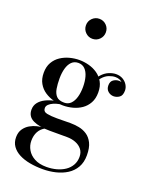

<svg xmlns="http://www.w3.org/2000/svg" viewBox="-181 -857 971 1216"><g transform="rotate(20 304.0 -249.0)"><path d="M259.5 260Q214 260 173 252.5Q132 245 100.5 228.8Q69 212.5 51 187.2Q33 162 33 127Q33 93.5 48.5 71Q64 48.5 87.2 35.2Q110.5 22 134.5 16.5Q158.5 11 175.5 11H190Q160 26.5 145.8 53Q131.5 79.5 131.5 115Q131.5 147 147.8 175.2Q164 203.5 196.5 221Q229 238.5 277 238.5Q313 238.5 345 229.8Q377 221 401.2 204.5Q425.5 188 439.5 163.2Q453.5 138.5 453.5 107Q453.5 77 437.5 57Q421.5 37 394.8 26.5Q368 16 335.5 16Q325 16 301.2 16Q277.5 16 254 16Q230.5 16 219.5 16Q149 16 107 -4Q65 -24 65 -70.5Q65 -98.5 81 -119Q97 -139.5 124 -153Q151 -166.5 184.5 -173.2Q218 -180 253.5 -180L252.5 -167Q237 -167 217.8 -163.2Q198.5 -159.5 181 -152Q163.5 -144.5 152.2 -133.5Q141 -122.5 141 -109Q141 -84.5 167.5 -79Q194 -73.5 235 -73.5Q252.5 -73.5 267.8 -73.8Q283 -74 297.5 -74.2Q312 -74.5 326 -74.5Q354 -74.5 383.8 -69Q413.5 -63.5 438.2 -47.2Q463 -31 478.5 0Q494 31 494 82Q494 129.5 474.5 163.5Q455 197.5 421.5 218.8Q388 240 346.2 250Q304.5 260 259.5 260ZM244 -163Q212 -163 179.2 -171.5Q146.5 -180 119 -198.2Q91.5 -216.5 74.8 -245.8Q58 -275 58 -316.5Q58 -358 74.8 -387Q91.5 -416 119 -434.2Q146.5 -452.5 179.2 -461Q212 -469.5 244 -469.5Q275.5 -469.5 307.8 -461Q340 -452.5 366.5 -434.2Q393 -416 409.2 -387Q425.5 -358 425.5 -316.5Q425.5 -275 409.2 -245.8Q393 -216.5 366.5 -198.2Q340 -180 307.8 -171.5Q275.5 -163 244 -163ZM244 -182.5Q271 -182.5 288.5 -200.5Q306 -218.5 314.5 -248.8Q323 -279 323 -316.5Q323 -354.5 314.5 -384.8Q306 -415 288.5 -432.5Q271 -450 244 -450Q216.5 -450 199 -432.5Q181.5 -415 173 -384.8Q164.5 -354.5 164.5 -316.5Q164.5 -279 169.5 -248.8Q174.5 -218.5 191.2 -200.5Q208 -182.5 244 -182.5ZM524 -327.5Q503.5 -327.5 486.8 -341.5Q470 -355.5 470 -381.5Q470 -408 487.2 -419.8Q504.5 -431.5 524 -431.5Q543.5 -431.5 561.5 -419.8Q579.5 -408 579.5 -386H560.5Q560.5 -408.5 543 -427.2Q525.5 -446 494 -446Q475.5 -446 452.5 -437.2Q429.5 -428.5 409.5 -405.8Q389.5 -383 379.5 -341.5L365.5 -351.5Q375.5 -395 397.8 -419.8Q420 -444.5 445.8 -454.8Q471.5 -465 492.5 -465Q519 -465 538.8 -453.5Q558.5 -442 569.5 -423.8Q580.5 -405.5 580.5 -386Q580.5 -352.5 562.5 -340Q544.5 -327.5 524 -327.5ZM273.5 -623.5Q246 -623.5 226.2 -643.2Q206.5 -663 206.5 -691Q206.5 -719 226.2 -738.5Q246 -758 273.5 -758Q301.5 -758 321 -738.5Q340.5 -719 340.5 -691Q340.5 -663 321 -643.2Q301.5 -623.5 273.5 -623.5Z"/></g></svg>

Font: Bodoni Moda Medium
Style: Regular
Weight: 500
Designer: Owen Earl
Foundry: indestructible type
Version: Version 2.005